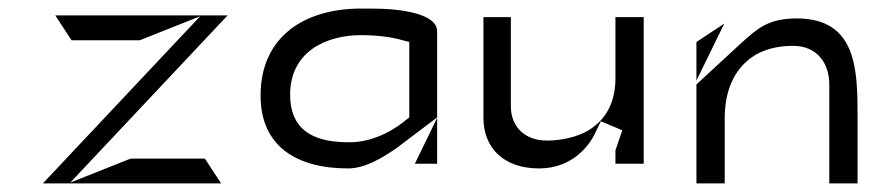

<svg xmlns="http://www.w3.org/2000/svg" viewBox="-20 -432 2086 448"><path d="M285 -62 144 -6 511 -396H109L147 -338H306L447 -394L80 -4H496L458 -62Z M906 -87 1000 -158V-359C1000 -399 920 -412 847 -412H822C691 -412 588 -347 588 -209C588 -90 673 -39 792 -39C832 -39 873 -64 906 -87ZM916 -339 935 -334V-158L926 -151C908 -136 858 -100 795 -100C728 -100 657 -117 657 -211C657 -315 746 -350 822 -350C857 -350 892 -346 916 -339ZM1000 -158 1001 -159 1000 -157ZM948 -50H1000V-157Z M1367 -118 1382 -149 1432 -128 1416 -81V-50H1482V-392H1416V-249C1416 -181 1383 -144 1348 -125C1312 -106 1272 -104 1256 -104C1206 -104 1172 -135 1172 -184V-392H1108V-157C1108 -89 1153 -39 1238 -39C1318 -39 1356 -96 1367 -118Z M1605 -4H1671V-158C1671 -200 1682 -251 1719 -286C1743 -309 1779 -325 1831 -325C1886 -325 1915 -285 1915 -235V-4H1981V-158C1981 -268 1980 -389 1839 -389C1771 -389 1746 -364 1709 -331L1605 -235ZM1670 -377 1605 -334V-244Z"/></svg>

Font: Charger Static
Style: 2
Weight: 1000
Designer: Jasper
Foundry: KineticPlasma Fonts/Cannot Into Space Fonts
Version: Version 1.1